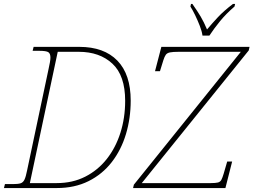

<svg xmlns="http://www.w3.org/2000/svg" viewBox="-30 -951 1282 971"><path d="M-10 0 -5 -20H36Q61 -20 74 -24Q87 -28 94 -43Q101 -58 107 -89L216 -604Q220 -622 222.5 -636Q225 -650 225 -660Q225 -680 214.5 -687Q204 -694 168 -694H135L140 -714H371Q496 -714 563.5 -644.5Q631 -575 631 -442Q631 -353 607 -273Q583 -193 535.5 -131.5Q488 -70 418 -35Q348 0 257 0ZM257 -25Q337 -25 401 -57.5Q465 -90 510 -147Q555 -204 579 -279.5Q603 -355 603 -441Q603 -569 538.5 -629Q474 -689 368 -689H262L121 -25ZM643 0 647 -17 1188 -689H874Q844 -689 829.5 -686Q815 -683 808.5 -674Q802 -665 796 -646L779 -591H754L786 -714H1232L1228 -696L687 -25H1036Q1060 -25 1072 -28Q1084 -31 1089.5 -41.5Q1095 -52 1101 -72L1119 -134H1144L1110 0ZM994 -771Q991 -793 980.5 -820Q970 -847 957.5 -873Q945 -899 933 -918L936 -931H943Q969 -894 985 -867Q1001 -840 1017 -802Q1042 -832 1072 -864Q1102 -896 1148 -931H1159L1156 -918Q1113 -881 1082.5 -843.5Q1052 -806 1029 -771Z"/></svg>

Font: Noto Serif Thin
Style: Italic
Weight: 100
Italic angle: -12°
Designer: Monotype Design Team
Foundry: Monotype Imaging Inc.
Version: Version 2.014; ttfautohint (v1.8.4.7-5d5b)